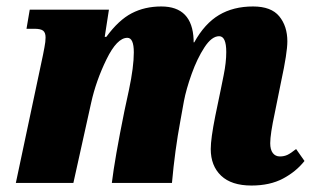

<svg xmlns="http://www.w3.org/2000/svg" viewBox="-20 -566 974 594"><path d="M632 -105Q632 -137 646 -207L663 -289Q664 -294 672 -333.5Q680 -373 680 -405Q680 -454 658 -454Q635 -454 612.5 -419.5Q590 -385 573 -337.5Q556 -290 549 -253L538 -192Q521 -101 512 0H326Q335 -75 365 -223L379 -288Q394 -359 394 -404Q394 -449 374 -449Q342 -449 309.5 -382.5Q277 -316 262 -248L207 0H29L113 -396Q114 -402 117.5 -419.5Q121 -437 121 -450Q121 -465 113.5 -471Q106 -477 86 -477H62L72 -536H317L304 -452H309Q347 -504 387.5 -525Q428 -546 479 -546Q575 -546 579 -443V-435H581Q613 -493 657.5 -519.5Q702 -546 763 -546Q819 -546 844 -515.5Q869 -485 869 -438Q869 -403 850 -315L830 -216Q816 -151 816 -123Q816 -103 824 -92.5Q832 -82 846 -82Q859 -82 869.5 -87Q880 -92 896 -105L922 -68Q896 -35 855.5 -13.5Q815 8 758 8Q696 8 664 -22.5Q632 -53 632 -105Z"/></svg>

Font: Noto Serif NarrowBlack
Style: Italic
Weight: 900
Width: 4
Italic angle: -12°
Designer: Monotype Design Team
Foundry: Monotype Imaging Inc.
Version: Version 1.001